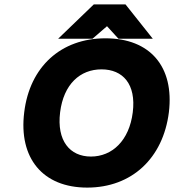

<svg xmlns="http://www.w3.org/2000/svg" viewBox="-20 -840 794 872"><path d="M747 -330C772 -537 662 -666 459 -666C257 -666 115 -537 90 -330C64 -122 174 12 376 12C579 12 721 -122 747 -330ZM253 -330C269 -458 344 -525 441 -525C538 -525 599 -458 583 -330C567 -201 489 -129 393 -129C297 -129 237 -201 253 -330ZM466 -721 518 -664H674L550 -820H406L244 -664H400Z"/></svg>

Font: Falling Sky
Style: ExBdObl
Weight: 400
Designer: Paul D. Hunt
Foundry: Adobe Systems Incorporated
Version: Version 1.02